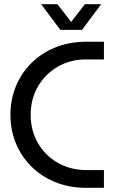

<svg xmlns="http://www.w3.org/2000/svg" viewBox="-20 -900 578 920"><path d="M388 0Q308 -1 242 -28.5Q176 -56 128.5 -104Q81 -152 55.5 -215Q30 -278 30 -350Q30 -422 55.5 -485Q81 -548 128.5 -596Q176 -644 242 -671.5Q308 -699 388 -700H478V-615H391Q316 -615 256 -580Q196 -545 161.5 -485Q127 -425 127 -350Q127 -275 161.5 -215Q196 -155 256 -120.5Q316 -86 391 -85H478V0ZM269 -757 177 -880H255L321 -795L387 -880H465L373 -757Z"/></svg>

Font: MuseoModerno
Style: Regular
Weight: 400
Designer: Pablo Cosgaya, Héctor Gatti, Marcela Romero, and the Authors of The MuseoModerno Project.
Foundry: Omnibus-Type Team
Version: Version 1.001